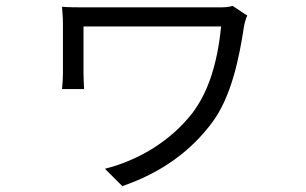

<svg xmlns="http://www.w3.org/2000/svg" viewBox="-20 -557 1040 653"><path d="M821 -504 771 -537C756 -532 739 -532 723 -532C680 -532 304 -532 278 -532C244 -532 212 -532 191 -534C192 -517 194 -497 194 -479C194 -446 194 -332 194 -307C194 -293 193 -273 191 -254H266C265 -274 264 -296 264 -307C264 -332 264 -443 264 -467C322 -467 688 -467 732 -467C719 -337 687 -242 634 -172C561 -79 455 -13 337 17L396 76C530 30 630 -44 702 -141C766 -227 793 -356 810 -468C811 -476 817 -497 821 -504Z"/></svg>

Font: Noto Sans KR DemiLight
Style: Regular
Weight: 350
Designer: Ryoko NISHIZUKA 西塚涼子 (kana, bopomofo & ideographs); Paul D. Hunt (Latin, Greek & Cyrillic); Sandoll Communications 산돌커뮤니
Foundry: Adobe
Version: Version 2.004;hotconv 1.0.118;makeotfexe 2.5.65603